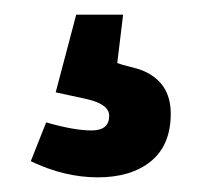

<svg xmlns="http://www.w3.org/2000/svg" viewBox="-20 -46 275 262"><path d="M22 174 43 121Q81 132 105 132Q129 132 129 112Q129 96 97.5 89Q66 82 56 80L84 -26H148L140 40Q145 42 157 45Q169 48 174 50Q213 66 213 109Q213 152 186 174Q159 196 113.5 196Q68 196 22 174Z"/></svg>

Font: Magra
Style: Bold
Weight: 600
Designer: Viviana Monsalve
Foundry: Viviana Monsalve
Version: Version 1.001